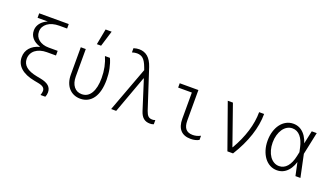

<svg xmlns="http://www.w3.org/2000/svg" viewBox="-79 -1438 3759 2174"><g transform="rotate(20 1800.0 -350.5)"><path d="M131 -686H487V-740H131ZM114 -207Q114 -129 172 -77Q230 -25 341 -4L388 5Q432 13 452 29Q472 45 472 73Q472 84 469 96.5Q466 109 461 124H519Q525 111 528 96.5Q531 82 531 68Q531 20 498.5 -9Q466 -38 398 -51L351 -60Q261 -77 217.5 -114Q174 -151 174 -208Q174 -241 187.5 -268.5Q201 -296 226 -315.5Q251 -335 286 -345.5Q321 -356 363 -356H473V-412H365Q328 -412 297.5 -421.5Q267 -431 245 -448.5Q223 -466 211 -490.5Q199 -515 199 -545Q199 -577 213 -602.5Q227 -628 252.5 -647Q278 -666 314 -676Q350 -686 393 -686V-710Q336 -710 289.5 -697.5Q243 -685 210 -662Q177 -639 158.5 -607Q140 -575 140 -537Q140 -484 173.5 -445.5Q207 -407 267 -389V-385Q194 -365 154 -318.5Q114 -272 114 -207Z M1056 -540H996Q1020 -486 1033 -423.5Q1046 -361 1046 -293Q1046 -175 1006.5 -109.5Q967 -44 895 -44Q835 -44 800 -88.5Q765 -133 765 -210V-540H705V-210Q705 -160 718.5 -119.5Q732 -79 757.5 -50Q783 -21 818.5 -5.5Q854 10 897 10Q946 10 985 -10.5Q1024 -31 1051 -69.5Q1078 -108 1092 -164Q1106 -220 1106 -292Q1106 -361 1093 -424.5Q1080 -488 1056 -540ZM973 -825H900L864 -635H915Z M1267 0H1328L1493 -452H1497L1609 -100Q1626 -46 1656.5 -20.5Q1687 5 1735 5Q1747 5 1757.5 3.5Q1768 2 1780 -3V-54Q1772 -50 1763.5 -48.5Q1755 -47 1745 -47Q1713 -47 1695 -64Q1677 -81 1663 -122L1509 -594Q1483 -672 1440 -708.5Q1397 -745 1336 -745Q1321 -745 1305 -742.5Q1289 -740 1269 -734V-683Q1285 -688 1299.5 -690.5Q1314 -693 1328 -693Q1374 -693 1403 -666.5Q1432 -640 1456 -575L1475 -524L1478 -568Z M2122 -173Q2122 -105 2149.5 -72.5Q2177 -40 2234 -40Q2258 -40 2281 -46Q2304 -52 2327 -64V-14Q2307 -2 2281.5 4Q2256 10 2227 10Q2146 10 2104 -36Q2062 -82 2062 -173V-488H1897V-540H2122Z M2668 0H2736Q2824 -141 2869 -278Q2914 -415 2914 -540H2854Q2854 -428 2817 -307Q2780 -186 2709 -64H2705L2538 -540H2476Z M3445 -305V-235L3427 -320Q3409 -405 3369.5 -451Q3330 -497 3273 -497Q3239 -497 3210 -480Q3181 -463 3160 -432.5Q3139 -402 3127 -360.5Q3115 -319 3115 -270Q3115 -221 3127 -179Q3139 -137 3160 -107Q3181 -77 3210 -60Q3239 -43 3273 -43Q3330 -43 3369.5 -89Q3409 -135 3427 -220ZM3468 -210Q3447 -104 3394.5 -47Q3342 10 3266 10Q3220 10 3181 -11Q3142 -32 3114 -69.5Q3086 -107 3070 -158.5Q3054 -210 3054 -270Q3054 -331 3069.5 -382Q3085 -433 3113 -470.5Q3141 -508 3180 -529Q3219 -550 3265 -550Q3341 -550 3394 -493Q3447 -436 3468 -330L3480 -270ZM3438 -371H3452L3488 -540H3548L3491 -270L3548 0H3488L3452 -169H3438L3462 -270Z"/></g></svg>

Font: CommitMonoV142 ExtLt
Style: Regular
Weight: 200
Monospace: yes
Designer: Eigil Nikolajsen
Foundry: Eigil Nikolajsen
Version: Version 1.142